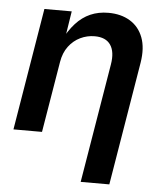

<svg xmlns="http://www.w3.org/2000/svg" viewBox="-53 -594 710 844"><g transform="rotate(5 302.0 -171.5)"><path d="M198.2 -313.5 146 0H20L109.4 -539.1H230L209 -405.3L195.8 -405.8Q219.2 -452.6 247.8 -484.1Q276.4 -515.6 312 -531.2Q347.7 -546.9 391.6 -546.9Q447.3 -546.9 487.1 -522.7Q526.9 -498.5 544.4 -452.6Q562 -406.7 551.3 -340.8L460.9 204.1H334.5L421.9 -321.8Q431.2 -377.9 410.4 -408.4Q389.6 -439 340.3 -439Q307.1 -439 277.1 -424.6Q247.1 -410.2 226.1 -382.3Q205.1 -354.5 198.2 -313.5Z"/></g></svg>

Font: Inter 18pt SemiBold
Style: Italic
Weight: 600
Italic angle: -9.3988°
Designer: Rasmus Andersson
Foundry: rsms
Version: Version 4.001;git-66647c0bb